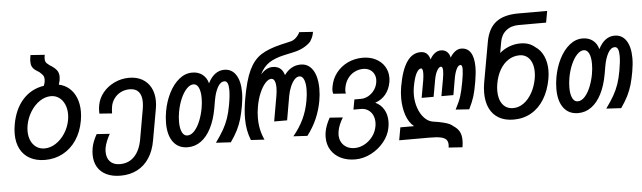

<svg xmlns="http://www.w3.org/2000/svg" viewBox="-57 -1027 4914 1470"><g transform="rotate(-5 2400.5 -292.0)"><path d="M39 -207Q39 -242 45.5 -278Q66 -395.5 130.5 -467.5Q195 -539.5 294 -555L302 -582Q304 -592.5 304 -603.5Q304 -622 295.8 -634Q287.5 -646 268.5 -662Q244 -677 232.8 -686Q221.5 -695 214 -710Q206.5 -725 206.5 -749.5Q206.5 -767.5 212 -798L321 -790.5Q317.5 -773 317.5 -760Q317.5 -746.5 321.5 -738Q325.5 -729.5 330.2 -725Q335 -720.5 351.5 -707.5Q387.5 -686 403.8 -665.2Q420 -644.5 420 -613Q420 -602 417.5 -585.5L408.5 -553.5Q454.5 -544 488.5 -514.2Q522.5 -484.5 540.8 -438.2Q559 -392 559 -334Q559 -299.5 552.5 -264Q537.5 -179 495.8 -117Q454 -55 392 -21.8Q330 11.5 255 11.5Q188 11.5 139.2 -14.8Q90.5 -41 64.8 -90.2Q39 -139.5 39 -207ZM455.5 -278Q459.5 -302 459.5 -321.5Q459.5 -364 444.8 -398Q430 -432 402.8 -451.5Q375.5 -471 340 -471Q295.5 -471 253.8 -443Q212 -415 182.5 -367.2Q153 -319.5 143 -264Q139 -239 139 -219.5Q139 -178 153.8 -145.5Q168.5 -113 195.5 -94.8Q222.5 -76.5 258 -76.5Q302.5 -76.5 344.2 -103.5Q386 -130.5 415.8 -176.8Q445.5 -223 455.5 -278Z M619.5 3.5Q619.5 -20 624 -47Q632.5 -95.5 664 -151L764.5 -144.5Q750 -119.5 739 -92.5Q728 -65.5 723.5 -42Q720.5 -25 720.5 -9.5Q720.5 38 747 65.8Q773.5 93.5 822.5 93.5Q890 93.5 933.5 48Q977 2.5 992 -80.5L1032.5 -311.5Q1037.5 -338.5 1037.5 -364.5Q1037.5 -416 1014.5 -443.5Q991.5 -471 945.5 -471Q908 -471 877.2 -455.5Q846.5 -440 826.5 -413Q806.5 -386 800.5 -353.5Q795.5 -324.5 795.5 -298.5L698.5 -305.5Q698.5 -310 698.5 -328.8Q698.5 -347.5 703 -371Q712.5 -423.5 748 -466.5Q783.5 -509.5 836.5 -534.2Q889.5 -559 948.5 -559Q1006.5 -559 1049.5 -534.8Q1092.5 -510.5 1115.2 -466.2Q1138 -422 1138 -363.5Q1138 -335 1133 -307L1090 -65.5Q1076.5 13.5 1040 69Q1003.5 124.5 947.5 153.2Q891.5 182 819.5 182Q757 182 712 160.5Q667 139 643.2 98.8Q619.5 58.5 619.5 3.5Z M1200.5 -188Q1200.5 -233 1209 -279.5Q1222.5 -354.5 1254.5 -417.8Q1286.5 -481 1332.8 -518.8Q1379 -556.5 1433.5 -556.5Q1480 -556.5 1512 -531.8Q1544 -507 1555 -463.5Q1579 -511 1610.5 -533.8Q1642 -556.5 1679 -556.5Q1737.5 -556.5 1769.2 -507.8Q1801 -459 1801 -373Q1801 -327.5 1791 -270.5Q1781 -214 1768.8 -171.5Q1756.5 -129 1735.8 -87.2Q1715 -45.5 1682 1L1568 -5.5Q1606.5 -58.5 1629.8 -99.5Q1653 -140.5 1668 -184Q1683 -227.5 1693 -284.5Q1705.5 -352.5 1705.5 -398.5Q1705.5 -468.5 1673.5 -468.5Q1643 -468.5 1621.2 -429Q1599.5 -389.5 1589.5 -332L1578.5 -269Q1563 -182 1531 -119.2Q1499 -56.5 1453.2 -23.2Q1407.5 10 1351.5 10Q1279.5 10 1240 -42.2Q1200.5 -94.5 1200.5 -188ZM1482 -279.5Q1489 -318 1489 -356.5Q1489 -407 1475 -436.5Q1461 -466 1435 -466Q1409 -466 1383.2 -439.2Q1357.5 -412.5 1337.5 -366.8Q1317.5 -321 1307.5 -265.5Q1300.5 -227 1300.5 -189.5Q1300.5 -139 1314.8 -109.5Q1329 -80 1355.5 -80Q1385 -80 1410.8 -108.8Q1436.5 -137.5 1454.8 -183.2Q1473 -229 1482 -279.5Z M1806 -171Q1806 -237.5 1821 -322Q1845.5 -462.5 1881.5 -538Q1917.5 -613.5 1973.8 -650.2Q2030 -687 2128 -710.5L2205 -728.5Q2228.5 -734 2248.2 -753Q2268 -772 2277 -793.5L2382.5 -786.5Q2378.5 -763.5 2372 -748Q2365.5 -732.5 2353 -713Q2330 -689 2297.5 -671.5Q2265 -654 2217.5 -643.5L2146.5 -628Q2076 -612.5 2031.2 -583.5Q1986.5 -554.5 1958.5 -497Q1980.5 -521 2003 -533.2Q2025.5 -545.5 2050.5 -545.5Q2120.5 -545.5 2140 -475.5Q2190.5 -545.5 2266.5 -545.5Q2308 -545.5 2336.5 -520.2Q2365 -495 2379 -450.8Q2393 -406.5 2393 -349.5Q2393 -301.5 2384.5 -255.5Q2371.5 -184 2344 -121Q2316.5 -58 2270.5 3L2163 -3Q2213 -63 2243 -126.5Q2273 -190 2286.5 -266Q2295 -312 2295 -353.5Q2295 -401.5 2282.8 -428.8Q2270.5 -456 2249 -456Q2228.5 -456 2210.2 -435.8Q2192 -415.5 2178.5 -383.2Q2165 -351 2158.5 -315.5L2126 -129H2026.5L2060.5 -323Q2066.5 -357.5 2066.5 -385.5Q2066.5 -418.5 2058 -437.2Q2049.5 -456 2032.5 -456Q2010.5 -456 1986.5 -429.8Q1962.5 -403.5 1942.5 -357Q1922.5 -310.5 1912.5 -252.5Q1904.5 -209.5 1904.5 -165.5Q1904.5 -73.5 1940.5 3L1836.5 -3Q1821 -42.5 1813.5 -82.8Q1806 -123 1806 -171Z M2408.5 27Q2408.5 6 2412 -14.5Q2421.5 -66.5 2452.5 -121L2553 -114Q2519 -58.5 2511 -10.5Q2508.5 5.5 2508.5 16.5Q2508.5 49 2523 74.2Q2537.5 99.5 2563.5 113.5Q2589.5 127.5 2623.5 127.5Q2662 127.5 2699 107.5Q2736 87.5 2762 53Q2788 18.5 2795.5 -23.5Q2798.5 -39.5 2798.5 -54Q2798.5 -87 2785.8 -112.5Q2773 -138 2749.8 -152.2Q2726.5 -166.5 2696.5 -166.5H2639L2653 -243.5H2704Q2733 -243.5 2760.2 -258.5Q2787.5 -273.5 2806.5 -299.8Q2825.5 -326 2831 -358Q2833 -368 2833 -379.5Q2833 -406 2821.2 -426.8Q2809.5 -447.5 2788.5 -459Q2767.5 -470.5 2741 -470.5Q2704 -470.5 2672.8 -454.2Q2641.5 -438 2620.5 -408.5Q2599.5 -379 2592.5 -340Q2589.5 -323.5 2589.5 -312.5Q2589.5 -303.5 2591.5 -294L2495 -301Q2491.5 -318.5 2491.5 -327Q2491.5 -339.5 2495 -356.5Q2505 -415 2540.2 -460.2Q2575.5 -505.5 2628.5 -530.8Q2681.5 -556 2744 -556Q2799.5 -556 2843 -534Q2886.5 -512 2910.5 -473.5Q2934.5 -435 2934.5 -386.5Q2934.5 -370 2931.5 -352.5Q2921.5 -296.5 2890 -258.5Q2858.5 -220.5 2810 -204.5Q2852.5 -184.5 2875.5 -145.2Q2898.5 -106 2898.5 -54Q2898.5 -32 2894 -7Q2883.5 51.5 2842.5 102.5Q2801.5 153.5 2742 184Q2682.5 214.5 2620.5 214.5Q2557 214.5 2509 190.8Q2461 167 2434.8 124.5Q2408.5 82 2408.5 27Z M3341.5 165Q3341.5 139.5 3328.5 125Q3315.5 110.5 3285.5 104.2Q3255.5 98 3201.5 98H2967.5L2985 0H3090.5Q3050 -32.5 3030.2 -92Q3010.5 -151.5 3010.5 -222.5Q3010.5 -265.5 3018.5 -311Q3040.5 -436 3082.8 -498Q3125 -560 3189 -560Q3218.5 -560 3236.2 -543.8Q3254 -527.5 3260.5 -497.5Q3276.5 -527 3298.2 -543.5Q3320 -560 3344.5 -560Q3373 -560 3391.2 -544Q3409.5 -528 3415.5 -498.5Q3432.5 -527.5 3454.8 -543.8Q3477 -560 3500.5 -560Q3548.5 -560 3573.2 -522Q3598 -484 3598 -411Q3598 -363 3586.5 -297Q3574.5 -227.5 3562 -187Q3549.5 -146.5 3522.5 -91.5L3418.5 -98.5Q3448.5 -155 3461.5 -195.2Q3474.5 -235.5 3487.5 -307.5Q3499 -371.5 3499 -402.5Q3499 -435.5 3484.5 -435.5Q3467.5 -435.5 3453.8 -407Q3440 -378.5 3432.5 -334.5L3411 -210.5H3319L3342.5 -342Q3349 -379 3349 -402.5Q3349 -435.5 3335 -435.5Q3319 -435.5 3303.8 -407.8Q3288.5 -380 3281 -334.5L3259 -210.5H3167L3190.5 -342Q3196 -376.5 3196 -397.5Q3196 -416 3192.5 -425.8Q3189 -435.5 3182 -435.5Q3163 -435.5 3145 -402Q3127 -368.5 3114.5 -297Q3109.5 -269 3109.5 -238.5Q3109.5 -184.5 3126 -137.2Q3142.5 -90 3171 -59.5Q3199.5 -29 3234.5 -22.5Q3286 -15 3316.5 -7.2Q3347 0.5 3363.5 8.5Q3380 16.5 3392 28Q3421.5 46.5 3436 73.2Q3450.5 100 3450.5 140.5Q3450.5 165.5 3445.5 193.5L3340 186.5Q3341.5 175.5 3341.5 165Z M3647 -206Q3647 -245.5 3654 -284.5L3709 -592.5Q3727 -695 3787.8 -742.5Q3848.5 -790 3961 -790H4182.5L4166.5 -701.5H3956.5Q3897 -701.5 3858.8 -670.2Q3820.5 -639 3811 -584.5L3796 -500.5Q3827.5 -527.5 3869 -543.8Q3910.5 -560 3955 -560Q3990.5 -560 4018 -550.5Q4045.5 -541 4068.5 -521Q4109 -494.5 4130.8 -446.2Q4152.5 -398 4152.5 -336Q4152.5 -307.5 4147 -273.5Q4131 -183 4091 -117.8Q4051 -52.5 3990.8 -18Q3930.5 16.5 3855 16.5Q3789 16.5 3742.2 -10.2Q3695.5 -37 3671.2 -87Q3647 -137 3647 -206ZM4042.5 -282.5Q4047 -309 4047 -333Q4047 -373.5 4034.5 -404.5Q4022 -435.5 3998.2 -452.8Q3974.5 -470 3942 -470Q3895 -470 3856 -445Q3817 -420 3790.5 -374.2Q3764 -328.5 3753.5 -268Q3748.5 -240 3748.5 -213Q3748.5 -148 3777.8 -109.8Q3807 -71.5 3859.5 -71.5Q3902.5 -71.5 3940.2 -98.8Q3978 -126 4004.8 -174Q4031.5 -222 4042.5 -282.5Z M4200.5 -188Q4200.5 -233 4209 -279.5Q4222.5 -354.5 4254.5 -417.8Q4286.5 -481 4332.8 -518.8Q4379 -556.5 4433.5 -556.5Q4480 -556.5 4512 -531.8Q4544 -507 4555 -463.5Q4579 -511 4610.5 -533.8Q4642 -556.5 4679 -556.5Q4737.5 -556.5 4769.2 -507.8Q4801 -459 4801 -373Q4801 -327.5 4791 -270.5Q4781 -214 4768.8 -171.5Q4756.5 -129 4735.8 -87.2Q4715 -45.5 4682 1L4568 -5.5Q4606.5 -58.5 4629.8 -99.5Q4653 -140.5 4668 -184Q4683 -227.5 4693 -284.5Q4705.5 -352.5 4705.5 -398.5Q4705.5 -468.5 4673.5 -468.5Q4643 -468.5 4621.2 -429Q4599.5 -389.5 4589.5 -332L4578.5 -269Q4563 -182 4531 -119.2Q4499 -56.5 4453.2 -23.2Q4407.5 10 4351.5 10Q4279.5 10 4240 -42.2Q4200.5 -94.5 4200.5 -188ZM4482 -279.5Q4489 -318 4489 -356.5Q4489 -407 4475 -436.5Q4461 -466 4435 -466Q4409 -466 4383.2 -439.2Q4357.5 -412.5 4337.5 -366.8Q4317.5 -321 4307.5 -265.5Q4300.5 -227 4300.5 -189.5Q4300.5 -139 4314.8 -109.5Q4329 -80 4355.5 -80Q4385 -80 4410.8 -108.8Q4436.5 -137.5 4454.8 -183.2Q4473 -229 4482 -279.5Z"/></g></svg>

Font: JuliaMono MediumItalic
Style: Regular
Weight: 500
Italic angle: -9°
Monospace: yes
Designer: cormullion
Foundry: corm
Version: Version 0.049; ttfautohint (v1.8.4)